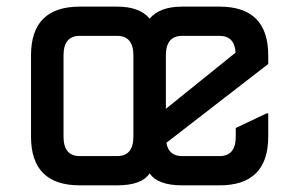

<svg xmlns="http://www.w3.org/2000/svg" viewBox="-20 -557 899 577"><path d="M219.7 0Q73.2 0 73.2 -146.5V-390.6Q73.2 -537.1 219.7 -537.1H332Q399.9 -537.1 429.7 -501Q460 -537.1 527.3 -537.1H639.6Q786.1 -537.1 786.1 -390.6V-364.7L480 -127.9Q486.8 -87.9 527.3 -87.9H639.6Q688.5 -87.9 688.5 -146.5V-172.4L781.2 -216.3H786.1V-146.5Q786.1 0 639.6 0H527.3Q454.1 0 429.7 -36.1Q406.2 0 332 0ZM219.7 -87.9H332Q380.9 -87.9 380.9 -146.5V-390.6Q380.9 -449.2 332 -449.2H219.7Q170.9 -449.2 170.9 -390.6V-146.5Q170.9 -87.9 219.7 -87.9ZM478.5 -230 688 -398.9Q685.1 -449.2 639.6 -449.2H527.3Q478.5 -449.2 478.5 -390.6Z"/></svg>

Font: Nova Square
Style: Book
Weight: 400
Version: Version 2.000